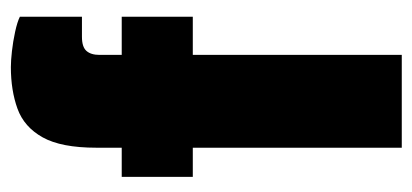

<svg xmlns="http://www.w3.org/2000/svg" viewBox="-228 -550 777 362"><g transform="rotate(-90 161.0 -368.5)"><path d="M64 0V-394H9V-528H64V-576Q64 -642 83.5 -677Q103 -712 137.5 -724.5Q172 -737 216 -737Q228 -737 246 -735Q264 -733 282.5 -729Q301 -725 311 -720V-603H273Q254 -603 246.5 -594.5Q239 -586 239 -570V-528H311V-394H239V0Z"/></g></svg>

Font: Archivo Condensed Black
Style: Regular
Weight: 900
Width: 3
Designer: Hector Gatti
Foundry: Omnibus-Type
Version: Version 2.001